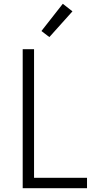

<svg xmlns="http://www.w3.org/2000/svg" viewBox="-20 -995 540 1015"><path d="M100 0V-735H160V-55H440V0ZM241 -799 199 -831 312 -975 363 -935Z"/></svg>

Font: Iosevka Curly Light
Style: Regular
Weight: 300
Monospace: yes
Designer: Belleve Invis
Foundry: Belleve Invis
Version: Version 22.1.2; ttfautohint (v1.8.4)